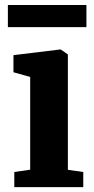

<svg xmlns="http://www.w3.org/2000/svg" viewBox="-20 -772 387 792"><path d="M39 0V-62.5L104.5 -72V-454.5L35.5 -474V-544.5L228.5 -568H230.5L260 -547.5V-71.5L323.5 -62.5V0ZM336.5 -751.5V-660H12.5V-751.5Z"/></svg>

Font: Merriweather 20pt ExtraBold
Style: Regular
Weight: 800
Version: Version 2.100